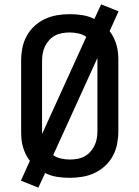

<svg xmlns="http://www.w3.org/2000/svg" viewBox="-20 -808 640 881"><path d="M156 53 76 21 117 -70Q106 -84 98 -100.5Q90 -117 85 -134.5Q80 -152 78.5 -170Q77 -188 77 -206V-529Q77 -558 82.5 -587Q88 -616 102 -642Q116 -668 137.5 -688Q159 -708 185.5 -720.5Q212 -733 241.5 -738Q271 -743 300 -743Q329 -743 358 -738.5Q387 -734 413 -721L444 -788L524 -756L483 -665Q494 -651 502 -634.5Q510 -618 515 -600.5Q520 -583 521.5 -565Q523 -547 523 -529V-206Q523 -177 517.5 -148Q512 -119 498 -93Q484 -67 462.5 -47Q441 -27 414.5 -14.5Q388 -2 358.5 3Q329 8 300 8Q271 8 242 3.5Q213 -1 187 -14ZM173 -193 376 -639Q360 -650 340 -654.5Q320 -659 300 -659Q283 -659 265.5 -656Q248 -653 233 -645Q218 -637 206 -624Q194 -611 186.5 -595.5Q179 -580 176 -563Q173 -546 173 -529ZM300 -76Q317 -76 334.5 -79Q352 -82 367 -90Q382 -98 394 -111Q406 -124 413.5 -139.5Q421 -155 424 -172Q427 -189 427 -206V-542L224 -96Q240 -85 260 -80.5Q280 -76 300 -76Z"/></svg>

Font: Iosevka Fixed Curly Md Ex
Style: Regular
Weight: 500
Width: 7
Monospace: yes
Designer: Belleve Invis
Foundry: Belleve Invis
Version: Version 30.1.2